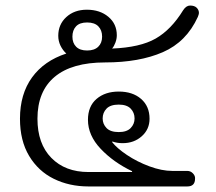

<svg xmlns="http://www.w3.org/2000/svg" viewBox="-20 -672 779 692"><path d="M52 -244Q52 -333 95.5 -393Q139 -453 219 -479Q206 -491 198 -507.5Q190 -524 190 -543Q190 -584 219 -610.5Q248 -637 293 -637Q340 -637 370.5 -611.5Q401 -586 401 -545Q401 -532 396 -518.5Q391 -505 384 -497Q485 -501 541 -533Q597 -565 640 -635Q651 -652 665 -652Q681 -652 689 -644Q697 -636 697 -625Q697 -621 693 -611Q652 -521 567 -484Q482 -447 359 -447Q239 -447 177 -395Q115 -343 115 -244Q115 -154 165 -103Q215 -52 299 -52H456V-55Q389 -87 343 -135.5Q297 -184 297 -240Q297 -289 328 -315.5Q359 -342 408 -342Q458 -342 488.5 -315.5Q519 -289 519 -244Q519 -206 491 -181Q463 -156 422 -156Q402 -156 385 -162L384 -160Q401 -138 437.5 -113.5Q474 -89 518.5 -72.5Q563 -56 601 -56H655Q667 -56 675.5 -47Q684 -38 683 -28Q683 0 655 0H299Q230 0 174 -27.5Q118 -55 85 -110Q52 -165 52 -244ZM348 -540Q348 -563 334.5 -577Q321 -591 294 -591Q267 -591 254 -577Q241 -563 241 -540Q241 -517 254.5 -503.5Q268 -490 294 -490Q320 -490 334 -503.5Q348 -517 348 -540ZM465 -245Q465 -266 451 -280.5Q437 -295 408 -295Q378 -295 364 -280.5Q350 -266 350 -245Q350 -225 364 -210.5Q378 -196 408 -196Q437 -196 451 -210.5Q465 -225 465 -245Z"/></svg>

Font: Kodchasan Light
Style: Regular
Weight: 300
Version: Version 1.000; ttfautohint (v1.6)